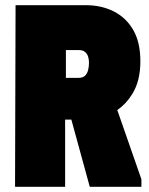

<svg xmlns="http://www.w3.org/2000/svg" viewBox="-20 -720 575 740"><path d="M40 -700H311Q371 -700 418.5 -676Q466 -652 493.5 -604.5Q521 -557 521 -484Q521 -408 490 -358Q466 -319 432 -296L525 -29V0H326L255 -259H231V0H38ZM234 -420H284Q299 -420 307.5 -428Q316 -436 319.5 -449.5Q323 -463 323 -478Q323 -491 319.5 -502Q316 -513 307.5 -520Q299 -527 284 -527H234Z"/></svg>

Font: Phudu Light Black
Style: Regular
Weight: 900
Version: Version 1.005;gftools[0.9.23]